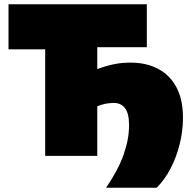

<svg xmlns="http://www.w3.org/2000/svg" viewBox="-20 -733 890 903"><path d="M479 150Q537 64.5 562 -7.5Q587 -79.5 587 -144Q587 -199 568.2 -224Q549.5 -249 514.5 -249Q496 -249 475 -244.8Q454 -240.5 437.5 -233V0H192.5V-501H20V-713H670.5V-511H437.5V-408Q476 -422.5 513.5 -430.5Q551 -438.5 595 -438.5Q667 -438.5 722.2 -410Q777.5 -381.5 809 -324Q840.5 -266.5 840.5 -178.5Q840.5 -117 825 -54.8Q809.5 7.5 781.5 60.8Q753.5 114 716.5 150Z"/></svg>

Font: Commissioner Black
Style: Regular
Weight: 900
Designer: Kostas Bartsokas
Foundry: Kostas Bartsokas
Version: Version 1.000; ttfautohint (v1.8.3)